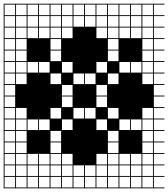

<svg xmlns="http://www.w3.org/2000/svg" viewBox="-20 -900 915 1045"><path d="M0 125V-879.8H875V-875H817.3V-817.3H875V-812.5H817.3V-754.8H875V-750H817.3V-692.3H875V-687.5H817.3V-629.8H875V-625H817.3V-567.3H875V-562.5H817.3V-504.8H875V-500H817.3V-442.3H875V-437.5H817.3V-379.8H875V-375H817.3V-317.3H875V-312.5H817.3V-254.8H875V-250H817.3V-192.3H875V-187.5H817.3V-129.8H875V-125H817.3V-67.3H875V-62.5H817.3V-4.8H875V0H817.3V57.7H875V62.5H817.3V120.2H875V125ZM754.8 -817.3H812.5V-875H754.8ZM692.3 -817.3H750V-875H692.3ZM629.8 -817.3H687.5V-875H629.8ZM567.3 -817.3H625V-875H567.3ZM504.8 -817.3H562.5V-875H504.8ZM442.3 -817.3H500V-875H442.3ZM379.8 -817.3H437.5V-875H379.8ZM317.3 -817.3H375V-875H317.3ZM4.8 -817.3H62.5V-875H4.8ZM254.8 -817.3H312.5V-875H254.8ZM192.3 -817.3H250V-875H192.3ZM129.8 -817.3H187.5V-875H129.8ZM67.3 -817.3H125V-875H67.3ZM754.8 -754.8H812.5V-812.5H754.8ZM692.3 -754.8H750V-812.5H692.3ZM629.8 -754.8H687.5V-812.5H629.8ZM567.3 -754.8H625V-812.5H567.3ZM504.8 -754.8H562.5V-812.5H504.8ZM442.3 -754.8H500V-812.5H442.3ZM379.8 -754.8H437.5V-812.5H379.8ZM4.8 -754.8H62.5V-812.5H4.8ZM317.3 -754.8H375V-812.5H317.3ZM254.8 -754.8H312.5V-812.5H254.8ZM192.3 -754.8H250V-812.5H192.3ZM129.8 -754.8H187.5V-812.5H129.8ZM67.3 -754.8H125V-812.5H67.3ZM317.3 -692.3H375V-750H317.3ZM67.3 -692.3H125V-750H67.3ZM754.8 -692.3H812.5V-750H754.8ZM692.3 -692.3H750V-750H692.3ZM129.8 -692.3H187.5V-750H129.8ZM629.8 -692.3H687.5V-750H629.8ZM567.3 -692.3H625V-750H567.3ZM192.3 -692.3H250V-750H192.3ZM504.8 -692.3H562.5V-750H504.8ZM4.8 -692.3H62.5V-750H4.8ZM254.8 -692.3H312.5V-750H254.8ZM67.3 -629.8H125V-687.5H67.3ZM754.8 -629.8H812.5V-687.5H754.8ZM567.3 -629.8H625V-687.5H567.3ZM4.8 -629.8H62.5V-687.5H4.8ZM254.8 -629.8H312.5V-687.5H254.8ZM754.8 -567.3H812.5V-625H754.8ZM567.3 -567.3H625V-625H567.3ZM4.8 -567.3H62.5V-625H4.8ZM67.3 -567.3H125V-625H67.3ZM254.8 -567.3H312.5V-625H254.8ZM67.3 -504.8H125V-562.5H67.3ZM754.8 -504.8H812.5V-562.5H754.8ZM129.8 -504.8H187.5V-562.5H129.8ZM692.3 -504.8H750V-562.5H692.3ZM629.8 -504.8H687.5V-562.5H629.8ZM192.3 -504.8H250V-562.5H192.3ZM504.8 -504.8H562.5V-562.5H504.8ZM4.8 -504.8H62.5V-562.5H4.8ZM317.3 -504.8H375V-562.5H317.3ZM254.8 -442.3H312.5V-500H254.8ZM67.3 -442.3H125V-500H67.3ZM754.8 -442.3H812.5V-500H754.8ZM379.8 -442.3H437.5V-500H379.8ZM567.3 -442.3H625V-500H567.3ZM442.3 -442.3H500V-500H442.3ZM4.8 -442.3H62.5V-500H4.8ZM375 -437.5H317.3V-379.8H375ZM4.8 -379.8H62.5V-437.5H4.8ZM504.8 -379.8H562.5V-437.5H504.8ZM317.3 -317.3H375V-375H317.3ZM4.8 -317.3H62.5V-375H4.8ZM504.8 -317.3H562.5V-375H504.8ZM754.8 -254.8H812.5V-312.5H754.8ZM254.8 -254.8H312.5V-312.5H254.8ZM67.3 -254.8H125V-312.5H67.3ZM379.8 -254.8H437.5V-312.5H379.8ZM4.8 -254.8H62.5V-312.5H4.8ZM442.3 -254.8H500V-312.5H442.3ZM567.3 -254.8H625V-312.5H567.3ZM754.8 -192.3H812.5V-250H754.8ZM317.3 -192.3H375V-250H317.3ZM129.8 -192.3H187.5V-250H129.8ZM692.3 -192.3H750V-250H692.3ZM67.3 -192.3H125V-250H67.3ZM629.8 -192.3H687.5V-250H629.8ZM4.8 -192.3H62.5V-250H4.8ZM192.3 -192.3H250V-250H192.3ZM504.8 -192.3H562.5V-250H504.8ZM567.3 -129.8H625V-187.5H567.3ZM754.8 -129.8H812.5V-187.5H754.8ZM67.3 -129.8H125V-187.5H67.3ZM254.8 -129.8H312.5V-187.5H254.8ZM4.8 -129.8H62.5V-187.5H4.8ZM4.8 -67.3H62.5V-125H4.8ZM567.3 -67.3H625V-125H567.3ZM67.3 -67.3H125V-125H67.3ZM754.8 -67.3H812.5V-125H754.8ZM254.8 -67.3H312.5V-125H254.8ZM67.3 -4.8H125V-62.5H67.3ZM567.3 -4.8H625V-62.5H567.3ZM504.8 -4.8H562.5V-62.5H504.8ZM129.8 -4.8H187.5V-62.5H129.8ZM317.3 -4.8H375V-62.5H317.3ZM192.3 -4.8H250V-62.5H192.3ZM754.8 -4.8H812.5V-62.5H754.8ZM254.8 -4.8H312.5V-62.5H254.8ZM4.8 -4.8H62.5V-62.5H4.8ZM629.8 -4.8H687.5V-62.5H629.8ZM692.3 -4.8H750V-62.5H692.3ZM567.3 57.7H625V0H567.3ZM379.8 57.7H437.5V0H379.8ZM629.8 57.7H687.5V0H629.8ZM504.8 57.7H562.5V0H504.8ZM4.8 57.7H62.5V0H4.8ZM754.8 57.7H812.5V0H754.8ZM254.8 57.7H312.5V0H254.8ZM192.3 57.7H250V0H192.3ZM442.3 57.7H500V0H442.3ZM317.3 57.7H375V0H317.3ZM129.8 57.7H187.5V0H129.8ZM67.3 57.7H125V0H67.3ZM692.3 57.7H750V0H692.3ZM379.8 120.2H437.5V62.5H379.8ZM504.8 120.2H562.5V62.5H504.8ZM567.3 120.2H625V62.5H567.3ZM692.3 120.2H750V62.5H692.3ZM192.3 120.2H250V62.5H192.3ZM67.3 120.2H125V62.5H67.3ZM629.8 120.2H687.5V62.5H629.8ZM754.8 120.2H812.5V62.5H754.8ZM442.3 120.2H500V62.5H442.3ZM317.3 120.2H375V62.5H317.3ZM254.8 120.2H312.5V62.5H254.8ZM129.8 120.2H187.5V62.5H129.8ZM4.8 120.2H62.5V62.5H4.8Z"/></svg>

Font: Yarndings 12 Charted
Style: Regular
Weight: 400
Designer: Sarah Cadigan-Fried
Version: Version 1.000; ttfautohint (v1.8.4.7-5d5b)